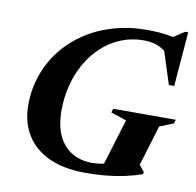

<svg xmlns="http://www.w3.org/2000/svg" viewBox="-81 -803 920 901"><g transform="rotate(10 379.0 -353.0)"><path d="M407.5 -38.5Q423 -38.5 439.5 -40.8Q456 -43 472.2 -47.5Q488.5 -52 502.5 -58.5L455 -22.5L528.5 -262.5L454 -287.5L460 -306H758L752 -287.5L686.5 -261.5L628 -69L653 -37.5L650 -27.5Q609 -13.5 566.2 -4.5Q523.5 4.5 477.8 8.8Q432 13 383 13Q279 13 208 -20.2Q137 -53.5 100.5 -113.8Q64 -174 64 -254.5Q64 -330 87.5 -397Q111 -464 154.2 -519.2Q197.5 -574.5 257.8 -614.5Q318 -654.5 392.5 -676.2Q467 -698 552 -698Q582.5 -698 611 -695.8Q639.5 -693.5 667.5 -688Q695.5 -682.5 723.5 -672.5L649.5 -668L730 -720.5H744L723 -461H697.5L638.5 -645L676 -590.5Q646.5 -621 616.2 -634Q586 -647 546 -647Q489 -647 439.2 -627Q389.5 -607 349.5 -571Q309.5 -535 281 -486Q252.5 -437 237.2 -378.5Q222 -320 222 -256Q222 -185 244.8 -136.5Q267.5 -88 309.2 -63.2Q351 -38.5 407.5 -38.5Z"/></g></svg>

Font: Newsreader 36pt
Style: Bold Italic
Weight: 700
Italic angle: -17°
Designer: Hugues Gentile
Foundry: Production Type
Version: Version 1.003